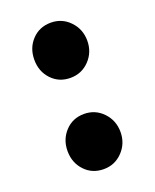

<svg xmlns="http://www.w3.org/2000/svg" viewBox="-115 -640 582 722"><g transform="rotate(-20 175.5 -279.0)"><path d="M175.8 -351.6Q129.9 -351.6 100.1 -383.3Q70.3 -415 70.3 -461.9Q70.3 -508.8 100.1 -540.5Q129.9 -572.3 175.8 -572.3Q220.7 -572.3 251.5 -540Q282.2 -507.8 282.2 -461.9Q282.2 -416 251.5 -383.8Q220.7 -351.6 175.8 -351.6ZM175.8 13.7Q129.9 13.7 100.1 -18.1Q70.3 -49.8 70.3 -96.7Q70.3 -142.6 100.1 -174.8Q129.9 -207 175.8 -207Q220.7 -207 251.5 -174.8Q282.2 -142.6 282.2 -96.7Q282.2 -50.8 251.5 -18.6Q220.7 13.7 175.8 13.7Z"/></g></svg>

Font: Bpmf Zihi Sans Heavy
Style: Heavy
Weight: 900
Foundry: But Ko
Version: Version 1.320